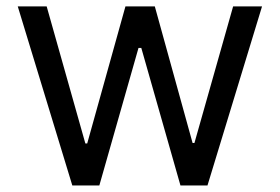

<svg xmlns="http://www.w3.org/2000/svg" viewBox="-20 -565 852 585"><path d="M200.3 0 34.1 -545.5H122.2L240.1 -127.8H245.7L362.2 -545.5H451.7L566.8 -129.3H572.4L690.3 -545.5H778.4L612.2 0H529.8L410.5 -419H402L282.7 0Z"/></svg>

Font: Inter Zeller
Style: Regular
Weight: 400
Designer: Rasmus Andersson; Joe Bland
Foundry: zeller
Version: Version 3.015;git-dec3a8cb1